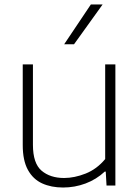

<svg xmlns="http://www.w3.org/2000/svg" viewBox="-20 -828 624 857"><path d="M261.5 9Q208.5 9 168 -9.5Q127.5 -28 104.5 -69.8Q81.5 -111.5 81.5 -180.5V-540.5H127V-181.5Q127 -99 165.5 -66.2Q204 -33.5 266 -33.5Q312 -33.5 362 -53.2Q412 -73 449.5 -118V-540.5H495V0H455.5L452 -62H447.5Q410 -27 361.8 -9Q313.5 9 261.5 9ZM266.5 -630.5 385.5 -808H438L310.5 -630.5Z"/></svg>

Font: Encode Sans SemiExpanded SemiExpanded ExtraLight
Style: Regular
Weight: 200
Width: 6
Designer: Multiple Designers
Foundry: Impallari Type
Version: Version 3.000; ttfautohint (v1.8.3) -l 8 -r 50 -G 200 -x 14 